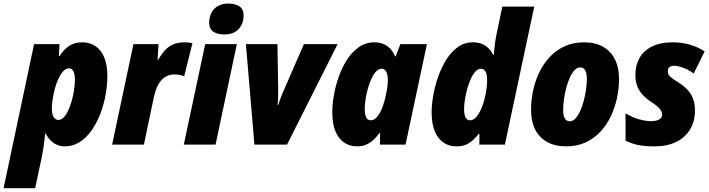

<svg xmlns="http://www.w3.org/2000/svg" viewBox="-71 -796 3902 1057"><path d="M-51.3 240.2 116.7 -553.2H256.8L252.9 -487.3H256.8Q273.9 -513.7 293 -530.5Q312 -547.4 333.7 -555.2Q355.5 -563 380.9 -563Q423.3 -563 454.6 -542Q485.8 -521 502.9 -479.7Q520 -438.5 520 -377.4Q520 -326.2 510 -272Q500 -217.8 480.5 -167.5Q460.9 -117.2 432.6 -77.1Q404.3 -37.1 367.4 -13.7Q330.6 9.8 286.1 9.8Q262.7 9.8 242.9 1.2Q223.1 -7.3 207.8 -22.7Q192.4 -38.1 181.2 -59.6H177.7Q174.3 -26.4 169.9 4.9Q165.5 36.1 157.7 74.7L122.6 240.2ZM251 -135.7Q266.6 -135.7 280.3 -150.1Q293.9 -164.6 304.9 -188.5Q315.9 -212.4 324.2 -241.7Q332.5 -271 336.9 -301Q341.3 -331.1 341.3 -356.4Q341.3 -388.2 333 -404.1Q324.7 -419.9 309.1 -419.9Q294.9 -419.9 282.2 -408.7Q269.5 -397.5 259 -378.9Q248.5 -360.4 240.2 -336.9Q231.9 -313.5 226.3 -288.6Q220.7 -263.7 217.5 -240.2Q214.4 -216.8 214.4 -197.8Q214.4 -168 223.9 -151.9Q233.4 -135.7 251 -135.7Z M546.4 0 663.6 -553.2H801.8L796.4 -467.3H800.3Q820.8 -502.9 841.8 -523.9Q862.8 -544.9 888.2 -554Q913.6 -563 946.3 -563Q956.5 -563 967.5 -561.8Q978.5 -560.5 988.3 -557.6L942.9 -376Q932.1 -380.9 918.2 -383.5Q904.3 -386.2 888.7 -386.2Q867.2 -386.2 849.4 -378.2Q831.5 -370.1 817.4 -354.5Q803.2 -338.9 793 -315.2Q782.7 -291.5 775.9 -260.7L721.2 0Z M940.9 0 1058.6 -553.2H1232.9L1115.7 0ZM1164.1 -606.4Q1125.5 -606.4 1103 -621.8Q1080.6 -637.2 1080.6 -671.4Q1080.6 -700.2 1092.3 -724.1Q1104 -748 1127.7 -762.2Q1151.4 -776.4 1186.5 -776.4Q1223.1 -776.4 1246.6 -761.2Q1270 -746.1 1270 -711.4Q1270 -665.5 1242.7 -636Q1215.3 -606.4 1164.1 -606.4Z M1329.6 0 1282.7 -553.2H1456.5L1460.4 -305.7Q1460.4 -291 1460.4 -276.1Q1460.4 -261.2 1459.7 -246.8Q1459 -232.4 1457 -218.8H1460.9Q1463.4 -228 1467.3 -238.8Q1471.2 -249.5 1475.6 -260.5Q1480 -271.5 1483.4 -280.3L1602.1 -553.2H1787.6L1509.3 0Z M1894 9.8Q1855.5 9.8 1824.5 -10.5Q1793.5 -30.8 1775.9 -72.3Q1758.3 -113.8 1758.3 -178.7Q1758.3 -220.2 1767.1 -271.2Q1775.9 -322.3 1793.9 -373.5Q1812 -424.8 1839.6 -467.8Q1867.2 -510.7 1905 -536.9Q1942.9 -563 1990.7 -563Q2017.1 -563 2038.3 -554.4Q2059.6 -545.9 2076.2 -529.1Q2092.8 -512.2 2104 -485.8H2107.4L2133.3 -553.2H2279.3L2161.6 0H2021L2021.5 -63H2017.6Q2002 -42 1984.4 -25.6Q1966.8 -9.3 1945.1 0.2Q1923.3 9.8 1894 9.8ZM1969.2 -133.8Q1990.7 -133.8 2007.3 -155.3Q2023.9 -176.8 2035.6 -208.7Q2047.4 -240.7 2053.2 -272.5Q2060.1 -303.2 2062 -322Q2064 -340.8 2064 -355.5Q2064 -385.3 2055.4 -401.4Q2046.9 -417.5 2029.3 -417.5Q2013.7 -417.5 1999.8 -402.8Q1985.8 -388.2 1974.4 -363.8Q1962.9 -339.4 1954.6 -310.1Q1946.3 -280.8 1941.7 -251.2Q1937 -221.7 1937 -196.8Q1937 -166 1945.1 -149.9Q1953.1 -133.8 1969.2 -133.8Z M2440.9 9.8Q2402.3 9.8 2371.3 -10.5Q2340.3 -30.8 2322.8 -72.3Q2305.2 -113.8 2305.2 -178.7Q2305.2 -219.2 2314 -270Q2322.8 -320.8 2340.6 -372.1Q2358.4 -423.3 2385.5 -466.8Q2412.6 -510.3 2449.2 -536.6Q2485.8 -563 2532.2 -563Q2558.6 -563 2579.1 -555.4Q2599.6 -547.9 2615.7 -532.7Q2631.8 -517.6 2644.5 -494.6H2647.9Q2648.9 -507.3 2650.6 -526.1Q2652.3 -544.9 2655 -564.9Q2657.7 -585 2661.1 -600.6L2694.3 -759.8H2870.1L2708.5 0H2567.9L2568.4 -58.6H2564.5Q2547.9 -38.6 2531 -23.2Q2514.2 -7.8 2492.9 1Q2471.7 9.8 2440.9 9.8ZM2516.1 -133.8Q2530.8 -133.8 2543.5 -144.5Q2556.2 -155.3 2566.7 -173.6Q2577.1 -191.9 2585.4 -215.1Q2593.8 -238.3 2599.4 -263.4Q2605 -288.6 2607.9 -312.5Q2610.8 -336.4 2610.8 -355.5Q2610.8 -385.3 2602.5 -401.4Q2594.2 -417.5 2576.7 -417.5Q2560.1 -417.5 2545.9 -401.9Q2531.7 -386.2 2520.3 -360.6Q2508.8 -335 2500.7 -305.2Q2492.7 -275.4 2488.3 -246.8Q2483.9 -218.3 2483.9 -196.8Q2483.9 -166 2491.9 -149.9Q2500 -133.8 2516.1 -133.8Z M3046.4 9.8Q2984.9 9.8 2941.4 -14.2Q2897.9 -38.1 2875.2 -83.3Q2852.5 -128.4 2852.5 -192.4Q2852.5 -242.2 2863.3 -294.4Q2874 -346.7 2896.7 -394.8Q2919.4 -442.9 2954.1 -480.7Q2988.8 -518.6 3036.1 -540.8Q3083.5 -563 3144.5 -563Q3205.6 -563 3248.5 -538.8Q3291.5 -514.6 3314.2 -469.5Q3336.9 -424.3 3336.9 -361.3Q3336.9 -309.6 3325.7 -256.8Q3314.5 -204.1 3291.7 -156.2Q3269 -108.4 3234.4 -71Q3199.7 -33.7 3152.8 -12Q3106 9.8 3046.4 9.8ZM3066.4 -128.4Q3082.5 -128.4 3096.7 -143.6Q3110.8 -158.7 3122.6 -184.1Q3134.3 -209.5 3142.6 -240.5Q3150.9 -271.5 3155.3 -303.7Q3159.7 -335.9 3159.7 -364.3Q3159.7 -384.3 3155.5 -397.7Q3151.4 -411.1 3143.3 -418Q3135.3 -424.8 3123 -424.8Q3106.4 -424.8 3092 -409.7Q3077.6 -394.5 3066.2 -369.1Q3054.7 -343.8 3046.4 -312.7Q3038.1 -281.7 3033.7 -249.5Q3029.3 -217.3 3029.3 -188.5Q3029.3 -159.2 3038.6 -143.8Q3047.9 -128.4 3066.4 -128.4Z M3532.2 9.8Q3478 9.8 3440.9 2Q3403.8 -5.9 3372.6 -22V-171.9Q3410.2 -149.9 3446.5 -139.4Q3482.9 -128.9 3515.6 -128.9Q3528.3 -128.9 3541.7 -132.1Q3555.2 -135.3 3564.5 -143.1Q3573.7 -150.9 3573.7 -164.6Q3573.7 -174.8 3569.6 -184.3Q3565.4 -193.8 3552 -206.3Q3538.6 -218.8 3510.7 -237.3Q3479 -258.8 3460.4 -281.7Q3441.9 -304.7 3434.3 -329.6Q3426.8 -354.5 3426.8 -383.8Q3426.8 -435.5 3449.2 -476.1Q3471.7 -516.6 3517.6 -539.8Q3563.5 -563 3632.8 -563Q3683.6 -563 3728 -549.8Q3772.5 -536.6 3808.1 -513.2L3748 -391.1Q3722.2 -411.1 3691.2 -422.6Q3660.2 -434.1 3638.7 -434.1Q3623 -434.1 3614.3 -426Q3605.5 -418 3605.5 -401.9Q3605.5 -392.6 3610.1 -384.5Q3614.7 -376.5 3627.2 -366.9Q3639.6 -357.4 3662.6 -342.8Q3693.4 -323.7 3713.6 -301.8Q3733.9 -279.8 3744.4 -252.2Q3754.9 -224.6 3754.9 -187.5Q3754.9 -127.9 3728 -83.5Q3701.2 -39.1 3651.4 -14.6Q3601.6 9.8 3532.2 9.8Z"/></svg>

Font: Open Sans SemiCondensed ExtraBold
Style: Italic
Weight: 800
Width: 4
Italic angle: -12°
Designer: Monotype Design Team
Foundry: Monotype Imaging Inc.
Version: Version 3.003